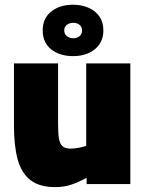

<svg xmlns="http://www.w3.org/2000/svg" viewBox="-20 -767 606 800"><path d="M209.9 12.6Q143.5 12.6 106.1 -17.2Q68.6 -47 53.4 -103.8Q38.2 -160.7 38.2 -241.3V-502.8H222V-248.7Q222 -211.5 225.7 -189.3Q229.4 -167.1 240.8 -157.5Q252.2 -147.8 274.2 -147.8Q290.8 -147.8 309.7 -151.6Q328.7 -155.4 339.3 -159.2V-502.8H523.1V0H340.9V-25.8Q303.1 -5.9 274.2 3.3Q245.4 12.6 209.9 12.6ZM284.3 -533.2Q229.3 -533.2 193.6 -561.1Q157.9 -589.1 157.9 -640.2Q157.9 -690.9 193.6 -719.1Q229.3 -747.3 284.3 -747.3Q320.6 -747.3 349.3 -734.5Q378 -721.8 394.4 -698.1Q410.7 -674.3 410.7 -640.2Q410.7 -591.3 375.6 -562.2Q340.5 -533.2 284.3 -533.2ZM285.3 -607.5Q300.9 -607.5 311.4 -616.3Q322 -625.2 322 -640.2Q322 -655.2 311.4 -663.6Q300.9 -671.9 285.3 -671.9Q269.7 -671.9 258.7 -663.6Q247.6 -655.2 247.6 -640.2Q247.6 -625.2 258.7 -616.3Q269.7 -607.5 285.3 -607.5Z"/></svg>

Font: Titillium Web SemiBold
Style: Regular
Weight: 600
Designer: Mohamed Gaber, Accademia di Belle Arti di Urbino
Foundry: Kief Type Foundry, Accademia di Belle Arti di Urbino
Version: Version 3.000; ttfautohint (v1.8.4)